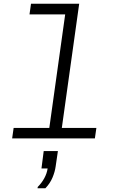

<svg xmlns="http://www.w3.org/2000/svg" viewBox="-20 -741 640 1028"><path d="M45 0 53 -56H244L329 -664H138L146 -721H404L311 -56H496L488 0ZM181 267 182 260Q203 239 217 213.5Q231 188 235 161H202L214 68H290L278 150Q274 179 261 210Q248 241 223 267Z"/></svg>

Font: Chivo Mono Medium ExtraLight
Style: Italic
Weight: 250
Italic angle: -8.05°
Monospace: yes
Version: Version 1.008